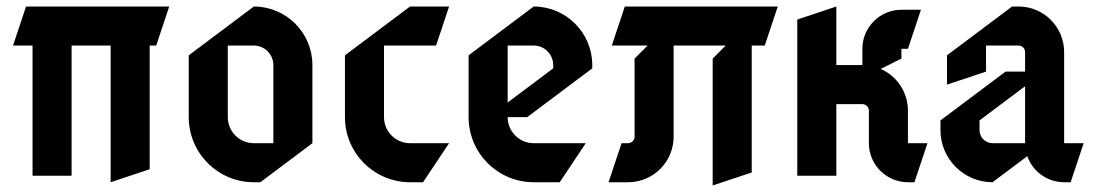

<svg xmlns="http://www.w3.org/2000/svg" viewBox="-20 -540 3360 590"><path d="M500 -520H60L20 -400H80V0H200V-400H320V20L440 -20V-400H460Z M680 -400H760C793.1 -400 820 -373.1 820 -340V-100H760C715.8 -100 680 -135.8 680 -180ZM760 -520 560 -370V-180C560 -69.6 649.6 20 760 20H780L940 -100V-340C940 -439.4 859.4 -520 760 -520Z M1240 -520 1040 -370V-180C1040 -69.6 1129.6 20 1240 20H1280L1360 -100H1240C1195.8 -100 1160 -135.8 1160 -180V-400H1320L1360 -520Z M1540 -400H1620C1653.1 -400 1680 -373.1 1680 -340V-330L1540 -225ZM1620 -520 1420 -370V-180C1420 -69.6 1509.6 20 1620 20H1700L1780 -100H1620C1575.8 -100 1540 -135.8 1540 -180H1600L1800 -330V-340C1800 -439.4 1719.4 -520 1620 -520Z M1930 -360V-120C1930 -109 1921 -100 1910 -100H1890L1850 20H1910C1987.3 20 2050 -42.7 2050 -120V-400H2210L2170 -360V30L2290 -10V-400H2330L2370 -520H1900L1860 -400H1970Z M2750 -390H2770L2810 -510H2750C2683.8 -510 2630 -456.2 2630 -390V-340H2550V-520L2430 -480V0H2550V-220H2630C2641 -220 2650 -211 2650 -200V-100C2650 -33.8 2703.8 20 2770 20H2790L2830 -100H2770V-200C2770 -257.2 2735.6 -306.5 2686.3 -328.2L2750 -360Z M3130 -275V-100H3030C3007.9 -100 2990 -117.9 2990 -140V-170ZM3090 -520 2890 -370V-280L3010 -320V-400H3110C3121 -400 3130 -391 3130 -380V-320H3070L2870 -170V-140C2870 -51.7 2941.7 20 3030 20L3136.8 -60.1C3153.3 -13.5 3197.8 20 3250 20H3270L3310 -100H3250V-380C3250 -457.3 3187.3 -520 3110 -520Z"/></svg>

Font: Abibas
Style: Medium
Weight: 500
Version: Version 0.3